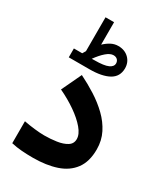

<svg xmlns="http://www.w3.org/2000/svg" viewBox="-212 -970 928 1064"><g transform="rotate(30 251.5 -438.5)"><path d="M126.5 -639.2Q129.4 -644.5 132.8 -649.7Q136.2 -654.8 138.7 -659.7V-876.5H193.4V-732.9Q213.4 -752 234.9 -763.2Q256.3 -774.4 280.3 -774.4Q321.8 -774.4 347.9 -749Q374 -723.6 374 -684.6Q373.5 -631.8 329.6 -607.2Q285.6 -582.5 205.1 -582.5H73.2V-639.2ZM204.6 -639.6Q266.1 -639.6 291.7 -651.6Q317.4 -663.6 317.4 -683.1Q317.4 -698.2 308.1 -707.5Q298.8 -716.8 282.7 -716.8Q262.2 -716.8 237.8 -696Q213.4 -675.3 187.5 -639.2ZM171.4 -139.6Q211.4 -139.6 249.8 -145.3Q288.1 -150.9 313.2 -166.5Q338.4 -182.1 338.4 -211.9Q338.4 -242.7 308.8 -277.6Q279.3 -312.5 230.7 -346.2Q182.1 -379.9 125 -406.7L185.1 -533.7Q236.8 -508.3 286.4 -476.8Q335.9 -445.3 375.7 -406.7Q415.5 -368.2 439.2 -321.3Q462.9 -274.4 462.9 -217.8Q462.9 -139.6 427.5 -91.8Q392.1 -43.9 328.1 -22.5Q264.2 -1 178.7 -1Q139.6 -1 106 -3.7Q72.3 -6.3 40 -13.7V-154.3Q71.8 -147.9 108.2 -143.8Q144.5 -139.6 171.4 -139.6Z"/></g></svg>

Font: Vazirmatn RD FD ExtraBold
Style: Regular
Weight: 800
Designer: Saber Rastikerdar
Foundry: Saber Rastikerdar
Version: Version 33.003